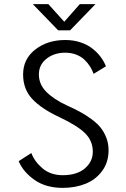

<svg xmlns="http://www.w3.org/2000/svg" viewBox="-20 -900 610 931"><path d="M443 -880 320 -753H262L139 -880H214.5L291.5 -794.5L367 -880ZM284 11Q203 11 148 -27.2Q93 -65.5 70.5 -118.5L132 -158Q148 -115.5 187 -83Q226 -50.5 284.5 -50.5Q352.5 -50.5 391.2 -83.2Q430 -116 430 -164.5Q430 -217 392.5 -254Q355 -291 267 -332.5Q181 -372.5 136.5 -420Q92 -467.5 92 -539Q92 -614 151.2 -660Q210.5 -706 296.5 -706Q336.5 -706 370.8 -694.5Q405 -683 428.8 -664Q452.5 -645 468.5 -623.5Q484.5 -602 493.5 -578.5L434 -542Q427 -561 416.5 -577.8Q406 -594.5 389.8 -610.2Q373.5 -626 349.2 -635.2Q325 -644.5 296.5 -644.5Q242.5 -644.5 205.5 -615.2Q168.5 -586 168.5 -539Q168.5 -492 203.5 -455.8Q238.5 -419.5 305 -388.5Q341.5 -372 367.5 -358Q393.5 -344 421.5 -323.8Q449.5 -303.5 466.8 -282.5Q484 -261.5 495.2 -233Q506.5 -204.5 506.5 -172Q506.5 -113 475.2 -70.8Q444 -28.5 394.5 -8.8Q345 11 284 11Z"/></svg>

Font: League Mono Narrow Light
Style: Regular
Weight: 300
Width: 3
Designer: Tyler Finck
Foundry: The League of Moveable Type / Tyler Finck
Version: Version 2.210